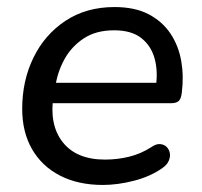

<svg xmlns="http://www.w3.org/2000/svg" viewBox="-20 -516 574 545"><path d="M272 9Q202 9 150.5 -17.5Q99 -44 71 -92.5Q43 -141 43 -207Q43 -287 75 -352.5Q107 -418 166 -457Q225 -496 305 -496Q363 -496 402 -475.5Q441 -455 464 -420.5Q487 -386 494.5 -342.5Q502 -299 496 -253Q494 -235 487 -229Q480 -223 465 -223H114L122 -281H440L422 -267Q429 -313 419 -349.5Q409 -386 381 -408Q353 -430 304 -430Q252 -430 217 -406.5Q182 -383 162.5 -347Q143 -311 137 -270L132 -245Q119 -162 158 -112.5Q197 -63 278 -63Q313 -63 346 -71Q379 -79 409 -98Q423 -108 434.5 -107Q446 -106 453 -99Q460 -92 462 -81.5Q464 -71 459 -59.5Q454 -48 441 -39Q407 -15 360.5 -3Q314 9 272 9Z"/></svg>

Font: Nunito ExtraLight Medium
Style: Italic
Weight: 500
Italic angle: -9°
Version: Version 3.602